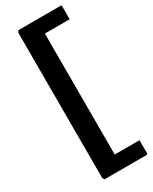

<svg xmlns="http://www.w3.org/2000/svg" viewBox="-233 -789 812 1020"><g transform="rotate(-30 173.0 -278.5)"><path d="M81 179 74 167V-724L81 -736H339Q346 -736 346 -729V-650H194V92H346V171Q346 179 339 179Z"/></g></svg>

Font: Kreon Light
Style: Bold
Weight: 700
Version: Version 2.002